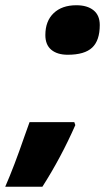

<svg xmlns="http://www.w3.org/2000/svg" viewBox="-77 -580 403 729"><path d="M95.2 -446.8Q95.2 -500 126.7 -530Q158.2 -560.1 212.9 -560.1Q254.4 -560.1 278.1 -541Q301.8 -522 301.8 -484.9Q301.8 -426.3 272.9 -399.2Q244.1 -372.1 180.2 -372.1Q140.6 -372.1 117.9 -390.9Q95.2 -409.7 95.2 -446.8ZM205.1 -116.2 209 -105Q154.3 19 84 128.9H-57.1Q-23.4 51.8 15.1 -60.1L35.2 -116.2Z"/></svg>

Font: Open Sans Hebrew Extra Bold
Style: Italic
Weight: 800
Italic angle: -12°
Foundry: Ascender Corporation, Yanek Iontef
Version: Version 2.001;PS 002.001;hotconv 1.0.70;makeotf.lib2.5.58329